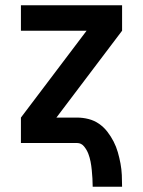

<svg xmlns="http://www.w3.org/2000/svg" viewBox="-20 -540 540 725"><path d="M330 165Q330 149 329 133.5Q328 118 326.5 102Q325 86 322 70.5Q319 55 313.5 40.5Q308 26 297.5 13Q287 0 271 0H59V-96L307 -424H59V-520H441V-424L193 -96H271Q293 -96 314.5 -90.5Q336 -85 354 -72.5Q372 -60 385.5 -42.5Q399 -25 409 -5.5Q419 14 425 35Q431 56 435 77.5Q439 99 440 121Q441 143 441 165Z"/></svg>

Font: Iosevka Algr
Style: Bold
Weight: 700
Monospace: yes
Designer: Belleve Invis
Foundry: Belleve Invis
Version: Version 26.0.2; ttfautohint (v1.8.3)